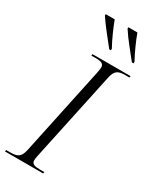

<svg xmlns="http://www.w3.org/2000/svg" viewBox="-255 -1007 870 1071"><g transform="rotate(30 180.5 -472.0)"><path d="M201 -784H212V-794C186 -841 159 -903 144 -944H86V-935C121 -882 163 -833 201 -784ZM347 -784H358V-794C332 -841 305 -903 290 -944H232V-935C266 -882 309 -833 347 -784ZM-18 0H228L230 -10H204C168 -10 148 -15 148 -39C148 -47 150 -61 153 -73L274 -641C285 -696 307 -704 351 -704H377L379 -714H134L132 -704H158C195 -704 213 -698 213 -674C213 -667 212 -656 209 -643L87 -68C76 -18 54 -10 10 -10H-16Z"/></g></svg>

Font: Noto Serif Display SemiCondensed Light
Style: Italic
Weight: 300
Width: 4
Italic angle: -12°
Designer: Monotype Design Team
Foundry: Monotype Imaging Inc.
Version: Version 2.009